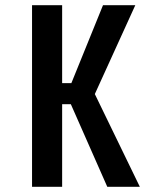

<svg xmlns="http://www.w3.org/2000/svg" viewBox="-20 -720 610 740"><path d="M393.5 0 253 -318.5H219.5V0H103.5V-700H219.5V-399.5H255L377 -700H501.5L345.5 -357.5L519 0Z"/></svg>

Font: League Mono Narrow Medium
Style: Regular
Weight: 500
Width: 3
Designer: Tyler Finck
Foundry: The League of Moveable Type / Tyler Finck
Version: Version 2.210